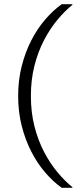

<svg xmlns="http://www.w3.org/2000/svg" viewBox="-20 -770 391 920"><path d="M128 -310Q128 -388 145 -455Q162 -522 191 -577.5Q220 -633 255.5 -675.5Q291 -718 327 -747V-750H276Q235 -721 197 -677Q159 -633 130 -576.5Q101 -520 84 -453Q67 -386 67 -310Q67 -234 84 -167Q101 -100 130 -43.5Q159 13 197 57Q235 101 276 130H327V127Q291 98 255.5 55.5Q220 13 191 -42.5Q162 -98 145 -165Q128 -232 128 -310Z"/></svg>

Font: Roboto Serif ExtraLight
Style: Regular
Weight: 250
Version: Version 1.007